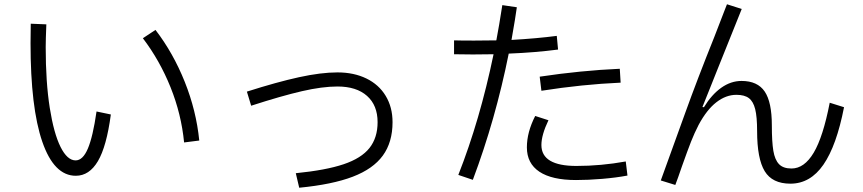

<svg xmlns="http://www.w3.org/2000/svg" viewBox="-20 -834 4040 899"><path d="M123 -632 124 -723 197 -720Q194 -648 194 -613Q194 -449 213 -329Q232 -209 263.5 -146Q295 -83 334 -83Q368 -83 391.5 -138.5Q415 -194 432 -312L499 -298Q479 -148 438.5 -79.5Q398 -11 335 -11Q233 -11 178 -170.5Q123 -330 123 -632ZM842 -167Q829 -300 778.5 -425.5Q728 -551 649 -655L708 -694Q791 -586 845 -451Q899 -316 913 -176Z M1365 -23Q1506 -37 1589 -65Q1672 -93 1710 -141Q1748 -189 1748 -262Q1748 -341 1698.5 -385Q1649 -429 1560 -429Q1489 -429 1393.5 -407Q1298 -385 1156 -339L1136 -405Q1277 -450 1380 -472.5Q1483 -495 1560 -495Q1637 -495 1695.5 -466.5Q1754 -438 1786 -385Q1818 -332 1818 -262Q1818 -168 1772.5 -105.5Q1727 -43 1631.5 -6.5Q1536 30 1381 45Z M2593 -602Q2487 -588 2362 -583Q2300 -274 2194 8L2126 -15Q2227 -271 2291 -580L2194 -579L2106 -580V-645Q2135 -644 2200 -644Q2268 -644 2304 -645Q2317 -713 2332 -810L2400 -800Q2394 -755 2375 -647Q2495 -654 2587 -666ZM2507 -475Q2701 -504 2882 -512L2886 -447Q2706 -439 2515 -409ZM2918 -12Q2865 -2 2799.5 3.5Q2734 9 2677 9Q2564 9 2505.5 -30Q2447 -69 2447 -144Q2447 -215 2486 -291L2548 -271Q2515 -202 2515 -155Q2515 -57 2679 -57Q2794 -57 2910 -78Z M3074 11 3189 -307Q3244 -460 3325 -662Q3386 -820 3384 -814L3453 -792L3339 -508Q3321 -463 3303.5 -419Q3286 -375 3269 -333L3276 -332Q3312 -391 3357 -423Q3402 -455 3452 -455Q3527 -455 3560.5 -405.5Q3594 -356 3594 -247Q3594 -170 3601 -128Q3608 -86 3627.5 -65.5Q3647 -45 3686 -45Q3746 -45 3790 -119Q3834 -193 3865 -353L3932 -332Q3897 -152 3835.5 -63Q3774 26 3681 26Q3596 26 3560.5 -32.5Q3525 -91 3525 -220Q3525 -287 3516 -323Q3507 -359 3486.5 -374.5Q3466 -390 3428 -390Q3379 -390 3334 -355Q3289 -320 3251 -249Q3231 -210 3215.5 -170.5Q3200 -131 3173 -55Q3154 1 3142 32Z"/></svg>

Font: PlemolJP35 Console
Style: Regular
Weight: 400
Version: v2.0.3; ttfautohint (v1.8.4.7-5d5b-dirty) -l 6 -r 45 -G 200 